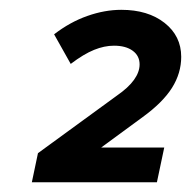

<svg xmlns="http://www.w3.org/2000/svg" viewBox="-20 -725 393 395"><path d="M45.5 -350 58.1 -409.9 219.8 -527.8Q244.3 -544.7 255.7 -560.8Q267.2 -576.8 267.2 -592.5Q267.2 -610.2 253 -620.6Q238.8 -631 214.4 -631Q194.7 -631 173.5 -622.4Q152.2 -613.8 125.5 -593.5L91.3 -654.4Q124.1 -679.7 159.8 -692.2Q195.5 -704.8 229.5 -704.8Q284.4 -704.8 318.6 -677.9Q352.8 -650.9 352.8 -608.1Q352.8 -574.4 333.8 -544.2Q314.7 -514 273.7 -484.3L188.2 -421.5H317.9L302.8 -350Z"/></svg>

Font: Red Hat Display VF
Style: Italic
Weight: 300
Italic angle: -12°
Designer: Pentagram, MCKL
Foundry: Pentagram, MCKL
Version: Version 1.010